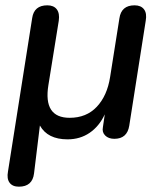

<svg xmlns="http://www.w3.org/2000/svg" viewBox="-20 -515 609 722"><path d="M51 187Q27 187 16 172Q5 157 10 130L101 -447Q108 -495 158 -495Q182 -495 193.5 -480Q205 -465 201 -437L162 -195Q142 -72 242 -72Q305 -72 344 -113.5Q383 -155 394 -225L429 -446Q436 -495 486 -495Q510 -495 521.5 -480Q533 -465 528 -437L466 -42Q458 7 410 7Q388 7 375.5 -5.5Q363 -18 367 -37L374 -85Q353 -40 317 -15.5Q281 9 234 9Q159 9 130 -43L108 137Q102 187 51 187Z"/></svg>

Font: Nunito SemiBold
Style: Italic
Weight: 600
Italic angle: -9°
Designer: Vernon Adams
Foundry: Vernon Adams
Version: Version 3.601; ttfautohint (v1.8.2.53-6de2)